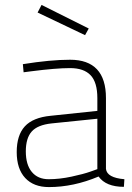

<svg xmlns="http://www.w3.org/2000/svg" viewBox="-20 -752 535 781"><path d="M411 -353V-65Q415 -29 486 -23L484 8Q411 8 381 -34Q279 9 179 9Q117 9 82.5 -28Q48 -65 48 -133.5Q48 -202 81 -238Q114 -274 186 -281L376 -301V-353Q376 -417 348.5 -446Q321 -475 265 -475Q208 -475 107 -462L76 -458L73 -491Q185 -509 265 -509Q411 -509 411 -353ZM348 -54 376 -64V-269L190 -250Q133 -244 109 -217Q85 -190 85 -136Q85 -82 109.5 -52.5Q134 -23 178 -23Q222 -23 271 -33.5Q320 -44 348 -54ZM149 -732 341 -636 326 -609 133 -701Z"/></svg>

Font: Titillium Web
Style: Thin
Weight: 200
Version: Version 1.001;PS 57.000;hotconv 1.0.70;makeotf.lib2.5.55311